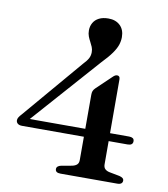

<svg xmlns="http://www.w3.org/2000/svg" viewBox="-81 -789 752 858"><g transform="rotate(10 295.0 -360.0)"><path d="M325.5 -371.5Q325.5 -381.5 328.2 -388.2Q331 -395 337.5 -401.5L404 -465Q411 -472 415.5 -474.2Q420 -476.5 425 -476.5Q430.5 -476.5 434 -472.8Q437.5 -469 437.5 -461L438 -75Q438 -61 445.8 -53.8Q453.5 -46.5 467.5 -44L512 -35.5Q522 -33 527.2 -28.8Q532.5 -24.5 532.5 -17.5Q532.5 -9.5 526.8 -4.8Q521 0 509 0H251Q227.5 0 227.5 -17Q227.5 -31 248.5 -35.5L296.5 -44Q310.5 -47 318 -54Q325.5 -61 325.5 -74.5ZM264.5 -500.5Q280.5 -517 287.5 -529.8Q294.5 -542.5 294.5 -558.5Q294.5 -571.5 290 -582.2Q285.5 -593 279.8 -603.5Q274 -614 269.5 -625.8Q265 -637.5 265 -652.5Q265 -671.5 273.8 -687Q282.5 -702.5 299.8 -711.2Q317 -720 342.5 -720Q375.5 -720 395.5 -700.8Q415.5 -681.5 415.5 -648Q415.5 -631 409.8 -613.2Q404 -595.5 388.5 -573.5Q373 -551.5 343.5 -521L58 -199L52 -216.5H524.5Q535 -216.5 541.2 -212.5Q547.5 -208.5 547.5 -199Q547.5 -180.5 524 -180.5H45Q32 -180.5 25 -186.2Q18 -192 18 -201.5Q18 -207.5 21.8 -214.2Q25.5 -221 35.5 -231.5Z"/></g></svg>

Font: Fraunces 28pt
Style: Regular
Weight: 400
Version: Version 1.000;[b76b70a41]